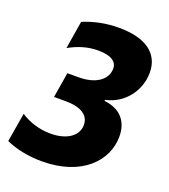

<svg xmlns="http://www.w3.org/2000/svg" viewBox="-137 -836 831 944"><g transform="rotate(20 279.0 -363.5)"><path d="M190.7 9.9C398.4 9.9 507.8 -107.6 507.8 -234.4C507.8 -315 463.4 -365.4 378.9 -375L379.6 -380.7C477.6 -400.6 540.8 -488.3 540.8 -580.3C540.8 -681.8 463.8 -737.2 323.9 -737.2C258.9 -737.2 196.4 -725.1 138.1 -700.6L114.3 -555C161.6 -581 209.5 -597.3 266 -597.3C337.4 -597.3 371.4 -571.4 364.3 -527.3C358.3 -479.4 309.3 -440.3 219.1 -440.3H160.9L139.2 -308.2H201.7C263.5 -308.2 324.2 -289.1 324.2 -228.7C324.2 -171.9 269.9 -132.8 183.6 -132.8C126.1 -132.8 69.2 -150.6 27.3 -179.3L1.8 -27.7C51.1 -4.3 120.4 9.9 190.7 9.9Z"/></g></svg>

Font: TID UI Extra Bold
Style: Italic
Weight: 800
Italic angle: -9.39999°
Designer: The TID Project Authors
Foundry: Bakken & Bæck
Version: Version 1.001;hotconv 1.0.109;makeotfexe 2.5.65596